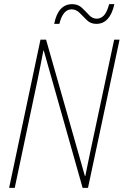

<svg xmlns="http://www.w3.org/2000/svg" viewBox="-20 -905 596 925"><path d="M266 -790Q283 -860 325 -860Q347 -860 364 -842.5Q381 -825 399 -807.5Q417 -790 444 -790Q510 -790 531 -885H506Q495 -845 480 -830Q465 -815 446 -815Q425 -815 409 -832.5Q393 -850 374.5 -867.5Q356 -885 328 -885Q260 -885 241 -790ZM51 0 162 -525Q170 -565 176.5 -597Q183 -629 189 -661H191L378 0H404L556 -714H530L420 -197Q414 -168 406 -130.5Q398 -93 391 -57H389L202 -714H175L24 0Z"/></svg>

Font: Noto Sans Display SemiCondensed Thin
Style: Italic
Weight: 250
Width: 4
Designer: Monotype Design team
Foundry: Monotype Imaging Inc.
Version: 1.000